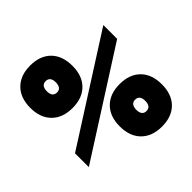

<svg xmlns="http://www.w3.org/2000/svg" viewBox="-215 -990 1179 1179"><g transform="rotate(-45 375.0 -400.0)"><path d="M35 -123V-243L715 -677V-557ZM529 19Q444 19 395 -30Q346 -79 346 -166Q346 -252 395 -301Q444 -350 529 -350Q615 -350 663.5 -301Q712 -252 712 -166Q712 -79 663.5 -30Q615 19 529 19ZM529 -116Q548 -116 558 -128.5Q568 -141 568 -166Q568 -190 558 -202.5Q548 -215 529 -215Q510 -215 500 -202.5Q490 -190 490 -165Q490 -141 500 -128.5Q510 -116 529 -116ZM221 -819Q307 -819 355.5 -770Q404 -721 404 -634Q404 -548 355.5 -499Q307 -450 221 -450Q136 -450 87 -499Q38 -548 38 -634Q38 -721 87 -770Q136 -819 221 -819ZM221 -684Q202 -684 192 -671.5Q182 -659 182 -634Q182 -610 192 -597.5Q202 -585 221 -585Q240 -585 250 -597.5Q260 -610 260 -635Q260 -659 250 -671.5Q240 -684 221 -684Z"/></g></svg>

Font: Martian Mono SemiExpanded
Style: Bold
Weight: 700
Width: 6
Designer: Roman Shamin
Foundry: Evil Martians
Version: Version 1.000